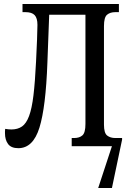

<svg xmlns="http://www.w3.org/2000/svg" viewBox="-20 -734 647 964"><path d="M72 10Q36 10 20.5 -11Q5 -32 5 -65Q5 -71 5 -75.5Q5 -80 6 -87Q23 -84 37 -84Q69 -84 90.5 -99Q112 -114 126 -151.5Q140 -189 148 -255.5Q156 -322 161 -425Q164 -484 166 -535.5Q168 -587 168 -609Q168 -643 154 -658Q140 -673 108 -673H93V-714H577V-673H559Q533 -673 517.5 -660Q502 -647 502 -603V-108Q502 -66 518 -53.5Q534 -41 559 -41H593V-33L542 210H473L542 0H340V-41H352Q379 -41 394 -54.5Q409 -68 409 -112V-660H227L218 -420Q210 -196 178 -93Q146 10 72 10Z"/></svg>

Font: Noto Serif ExtraCondensed
Style: Regular
Weight: 400
Width: 2
Designer: Monotype Design Team
Foundry: Monotype Imaging Inc.
Version: Version 2.015